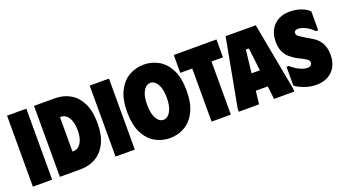

<svg xmlns="http://www.w3.org/2000/svg" viewBox="-57 -1240 3177 1779"><g transform="rotate(-20 1531.5 -350.0)"><path d="M38 -700H228V0H38Z M510 -700H304V0H510Q592 0 658 -37.5Q724 -75 763 -152.5Q802 -230 802 -350Q802 -471 763 -548Q724 -625 658 -662.5Q592 -700 510 -700ZM508 -181H494V-519H508Q549 -519 578 -475.5Q607 -432 607 -350Q607 -270 578.5 -225.5Q550 -181 508 -181Z M853 -700H1043V0H853Z M1095 -350Q1095 -477 1136 -557Q1177 -637 1244 -674.5Q1311 -712 1388 -712Q1466 -712 1532.5 -674.5Q1599 -637 1640 -557Q1681 -477 1681 -350Q1681 -223 1640 -143Q1599 -63 1532.5 -25.5Q1466 12 1388 12Q1311 12 1244 -25.5Q1177 -63 1136 -143Q1095 -223 1095 -350ZM1292 -350Q1292 -291 1305 -250.5Q1318 -210 1340 -189Q1362 -168 1388 -168Q1415 -168 1437 -189Q1459 -210 1472.5 -250.5Q1486 -291 1486 -350Q1486 -411 1472.5 -451Q1459 -491 1437 -511.5Q1415 -532 1388 -532Q1362 -532 1340 -511.5Q1318 -491 1305 -450.5Q1292 -410 1292 -350Z M2103 -700V-524H1990V0H1800V-524H1682V-700Z M2068 0V-28L2193 -700L2490 -699L2615 -28V0H2416L2401 -129H2283L2268 0ZM2301 -294H2383L2357 -519H2327Z M3048 -204Q3048 -135 3020 -86.5Q2992 -38 2943.5 -13Q2895 12 2834 12Q2786 12 2744 0.5Q2702 -11 2671 -27Q2640 -43 2626 -54V-240H2649Q2682 -209 2726.5 -186.5Q2771 -164 2806 -164Q2821 -164 2831 -169Q2841 -174 2846.5 -182Q2852 -190 2852 -199Q2852 -219 2837.5 -230.5Q2823 -242 2790 -260L2743 -283Q2711 -301 2680.5 -326.5Q2650 -352 2630.5 -392Q2611 -432 2611 -491Q2611 -563 2639.5 -612Q2668 -661 2716.5 -686Q2765 -711 2823 -711Q2863 -711 2899 -703.5Q2935 -696 2965.5 -681Q2996 -666 3018 -644V-458H2995Q2960 -494 2919 -514.5Q2878 -535 2845 -535Q2829 -535 2818 -527.5Q2807 -520 2807 -504Q2807 -485 2828.5 -470Q2850 -455 2890 -431L2944 -399Q2978 -379 3001 -351.5Q3024 -324 3036 -288Q3048 -252 3048 -204Z"/></g></svg>

Font: Phudu Light Black
Style: Regular
Weight: 900
Version: Version 1.005;gftools[0.9.23]